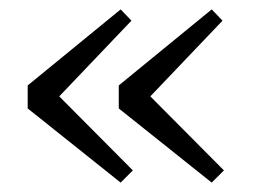

<svg xmlns="http://www.w3.org/2000/svg" viewBox="-20 -429 542 409"><path d="M39 -247 237 -409 260 -385 96 -213V-234L263 -66L237 -40L39 -198ZM233 -247 431 -409 454 -385 290 -213V-234L457 -66L431 -40L233 -198Z"/></svg>

Font: Rasa Light
Style: Regular
Weight: 300
Designer: Anna Giedrys (Yrsa+Rasa design), David Brezina (Yrsa art-direction, Rasa art-direction, design)
Foundry: Rosetta Type Foundry
Version: Version 2.004